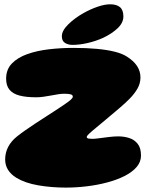

<svg xmlns="http://www.w3.org/2000/svg" viewBox="-20 -839 722 894"><path d="M286.5 34.5Q220 34.5 158.5 24Q97 13.5 56.5 -11Q30.5 -27 17.2 -48.5Q4 -70 4 -96.5Q4 -127.5 17.8 -154.5Q31.5 -181.5 59 -203.5Q76.5 -217.5 98.8 -233Q121 -248.5 145.2 -264.5Q169.5 -280.5 193.8 -296Q218 -311.5 239.8 -325.8Q261.5 -340 278.5 -351.5Q299 -365.5 309 -374.2Q319 -383 319 -389Q319 -397 308.8 -399.8Q298.5 -402.5 278.5 -402.5Q266 -402.5 250.2 -400Q234.5 -397.5 217.2 -394.2Q200 -391 182.5 -388.5Q165 -386 148.5 -386Q101.5 -386 70.5 -394.2Q39.5 -402.5 24 -421.5Q8.5 -440.5 8.5 -472.5Q8.5 -515.5 35.2 -543.2Q62 -571 107 -587Q152 -603 207.8 -609.5Q263.5 -616 321.5 -616Q383 -616 431.2 -611.5Q479.5 -607 514.2 -598.2Q549 -589.5 570 -576Q602 -556 618 -531.8Q634 -507.5 634 -478.5Q634 -450.5 619.8 -426Q605.5 -401.5 584 -379.8Q562.5 -358 540 -339Q529 -329.5 518 -320.2Q507 -311 496 -301.8Q485 -292.5 474 -283.2Q463 -274 452 -264.8Q441 -255.5 430 -246.5Q405 -226 394.5 -216Q384 -206 384 -201.5Q384 -198.5 386 -196.5Q388 -194.5 394 -193.5Q400 -192.5 411 -192.5Q422 -192.5 443.2 -195.5Q464.5 -198.5 488.2 -201.2Q512 -204 530.5 -204Q558 -204 582 -196.2Q606 -188.5 621.2 -169.2Q636.5 -150 636.5 -114.5Q636.5 -85 616 -61.2Q595.5 -37.5 560 -19.5Q524.5 -1.5 479.2 10.5Q434 22.5 384.5 28.5Q335 34.5 286.5 34.5ZM318 -630Q297 -630 282.5 -639.2Q268 -648.5 268 -670Q268 -696.5 298.5 -726.2Q329 -756 370.5 -779Q402 -796.5 434.8 -807.8Q467.5 -819 493 -819Q522.5 -819 538.5 -805.8Q554.5 -792.5 554.5 -762.5Q554.5 -732.5 527.2 -707Q500 -681.5 460.5 -663Q426.5 -647.5 388.5 -638.8Q350.5 -630 318 -630Z"/></svg>

Font: Gluten Black
Style: Regular
Weight: 900
Designer: Tyler Finck
Foundry: Etcetera Type Company
Version: Version 1.300